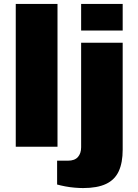

<svg xmlns="http://www.w3.org/2000/svg" viewBox="-20 -745 701 975"><path d="M60 0V-725H272V0ZM392 -590V-725H603V-590ZM402 210Q384 210 359.5 208Q335 206 311.5 201.5Q288 197 270 192V71H325Q359 71 375.5 52.5Q392 34 392 3V-528H603V15Q603 81 583 124.5Q563 168 518.5 189Q474 210 402 210Z"/></svg>

Font: Archivo SemiExpanded Black
Style: Regular
Weight: 900
Width: 6
Designer: Hector Gatti
Foundry: Omnibus-Type
Version: Version 2.001